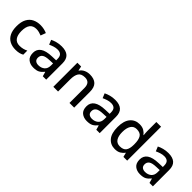

<svg xmlns="http://www.w3.org/2000/svg" viewBox="205 -1897 3043 3043"><g transform="rotate(45 1727.0 -375.0)"><path d="M303 10Q229 10 172.5 -19.5Q116 -49 84.5 -110Q53 -171 53 -267Q53 -366 86.5 -428.5Q120 -491 178.5 -520Q237 -549 311 -549Q353 -549 392.5 -540Q432 -531 459 -518L427 -432Q401 -443 369.5 -451Q338 -459 309 -459Q162 -459 162 -268Q162 -175 198.5 -127.5Q235 -80 305 -80Q348 -80 383.5 -89.5Q419 -99 448 -114V-23Q420 -7 385.5 1.5Q351 10 303 10Z M788 -548Q886 -548 935.5 -503.5Q985 -459 985 -365V0H909L888 -75H884Q849 -31 810.5 -10.5Q772 10 704 10Q631 10 583 -29.5Q535 -69 535 -153Q535 -234 597.5 -277.5Q660 -321 789 -325L880 -328V-356Q880 -417 853 -441.5Q826 -466 777 -466Q737 -466 698.5 -453.5Q660 -441 626 -425L594 -502Q631 -521 681 -534.5Q731 -548 788 -548ZM807 -256Q715 -253 680 -227Q645 -201 645 -154Q645 -112 670 -92.5Q695 -73 735 -73Q797 -73 838.5 -107.5Q880 -142 880 -212V-259Z M1418 -549Q1513 -549 1562.5 -502Q1612 -455 1612 -351V0H1507V-336Q1507 -461 1396 -461Q1313 -461 1282 -412Q1251 -363 1251 -272V0H1145V-539H1229L1244 -466H1249Q1276 -508 1321 -528.5Q1366 -549 1418 -549Z M1987 -548Q2085 -548 2134.5 -503.5Q2184 -459 2184 -365V0H2108L2087 -75H2083Q2048 -31 2009.5 -10.5Q1971 10 1903 10Q1830 10 1782 -29.5Q1734 -69 1734 -153Q1734 -234 1796.5 -277.5Q1859 -321 1988 -325L2079 -328V-356Q2079 -417 2052 -441.5Q2025 -466 1976 -466Q1936 -466 1897.5 -453.5Q1859 -441 1825 -425L1793 -502Q1830 -521 1880 -534.5Q1930 -548 1987 -548ZM2006 -256Q1914 -253 1879 -227Q1844 -201 1844 -154Q1844 -112 1869 -92.5Q1894 -73 1934 -73Q1996 -73 2037.5 -107.5Q2079 -142 2079 -212V-259Z M2530 10Q2433 10 2374 -60Q2315 -130 2315 -269Q2315 -407 2374.5 -478Q2434 -549 2532 -549Q2593 -549 2631.5 -526Q2670 -503 2695 -470H2700Q2698 -484 2696 -511.5Q2694 -539 2694 -558V-760H2800V0H2716L2698 -72H2694Q2670 -37 2631 -13.5Q2592 10 2530 10ZM2556 -77Q2634 -77 2665.5 -120.5Q2697 -164 2697 -252V-267Q2697 -361 2667 -411Q2637 -461 2555 -461Q2490 -461 2457 -409Q2424 -357 2424 -266Q2424 -175 2457 -126Q2490 -77 2556 -77Z M3179 -548Q3277 -548 3326.5 -503.5Q3376 -459 3376 -365V0H3300L3279 -75H3275Q3240 -31 3201.5 -10.5Q3163 10 3095 10Q3022 10 2974 -29.5Q2926 -69 2926 -153Q2926 -234 2988.5 -277.5Q3051 -321 3180 -325L3271 -328V-356Q3271 -417 3244 -441.5Q3217 -466 3168 -466Q3128 -466 3089.5 -453.5Q3051 -441 3017 -425L2985 -502Q3022 -521 3072 -534.5Q3122 -548 3179 -548ZM3198 -256Q3106 -253 3071 -227Q3036 -201 3036 -154Q3036 -112 3061 -92.5Q3086 -73 3126 -73Q3188 -73 3229.5 -107.5Q3271 -142 3271 -212V-259Z"/></g></svg>

Font: Noto Sans Lao Looped Medium
Style: Regular
Weight: 500
Designer: Mark Frömberg, Ben Mitchell
Foundry: The Fontpad Ltd
Version: Version 1.002; ttfautohint (v1.8.4.7-5d5b)